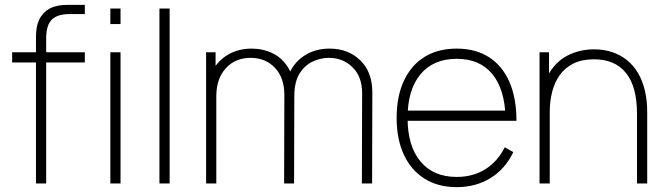

<svg xmlns="http://www.w3.org/2000/svg" viewBox="-20 -755 2743 790"><path d="M128 0V-601Q128 -622 130.8 -639.8Q133.5 -657.5 140.5 -672.5Q147.5 -687.5 160 -701Q172 -713.5 186.8 -721Q201.5 -728.5 219.5 -731.8Q237.5 -735 259 -735H329V-697H264Q217 -697 193.5 -674.5Q170 -652 170 -597V0ZM30 -498V-540H329V-498Z M434 -656V-720H476V-656ZM434 0V-540H476V0Z M636 0V-720H678V0Z M1469 0 1470 -372Q1470 -439.5 1430.5 -478.2Q1391 -517 1333 -517Q1301 -517 1268.2 -502.5Q1235.5 -488 1213.2 -453.5Q1191 -419 1191 -359H1154Q1151.5 -418.5 1174.8 -462.5Q1198 -506.5 1240 -530.8Q1282 -555 1336 -555Q1412.5 -555 1462.2 -507Q1512 -459 1512 -375L1511 0ZM828 0V-540H867V-430H870V0ZM1149 0 1150 -365Q1150 -435 1111.2 -476Q1072.5 -517 1011 -517Q948 -517 909 -474Q870 -431 870 -359L833 -375Q833 -427 856.5 -467.8Q880 -508.5 921.2 -531.8Q962.5 -555 1016 -555Q1061.5 -555 1101.5 -535.8Q1141.5 -516.5 1166.2 -476Q1191 -435.5 1191 -372L1190 0Z M1859 15Q1782.5 15 1727.2 -19.5Q1672 -54 1642 -118Q1612 -182 1612 -270Q1612 -358.5 1641.8 -422.5Q1671.5 -486.5 1726.8 -520.8Q1782 -555 1859 -555Q1936.5 -555 1991.5 -520Q2046.5 -485 2075.8 -418.5Q2105 -352 2105 -258H2060V-272Q2057 -388.5 2005.2 -450.8Q1953.5 -513 1859 -513Q1763 -513 1710 -449.2Q1657 -385.5 1657 -270Q1657 -154.5 1710 -90.8Q1763 -27 1859 -27Q1926 -27 1976.5 -58.5Q2027 -90 2057 -149L2092 -129Q2059 -60 1998.5 -22.5Q1938 15 1859 15ZM1639 -258V-300H2079V-258Z M2601 0V-286Q2601 -344 2589.2 -386.2Q2577.5 -428.5 2554.5 -456.2Q2531.5 -484 2498.8 -497.5Q2466 -511 2424 -511Q2374.5 -511 2339.8 -493.8Q2305 -476.5 2283.5 -446.5Q2262 -416.5 2252 -377.5Q2242 -338.5 2242 -295L2203 -294Q2203 -386.5 2233.5 -443.2Q2264 -500 2314.2 -526Q2364.5 -552 2424 -552Q2465 -552 2499.2 -540.5Q2533.5 -529 2560.2 -507.2Q2587 -485.5 2605.5 -454Q2624 -422.5 2633.5 -382.2Q2643 -342 2643 -294V0ZM2200 0V-540H2239V-430H2242V0Z"/></svg>

Font: Manrope ExtraLight
Style: Regular
Weight: 200
Designer: Mikhail Sharanda
Foundry: Mikhail Sharanda
Version: Version 4.505